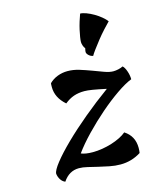

<svg xmlns="http://www.w3.org/2000/svg" viewBox="-113 -795 744 907"><g transform="rotate(-15 259.5 -341.5)"><path d="M61 -14Q61 -30 89 -65.5Q117 -101 163.5 -146.5Q210 -192 270.5 -242.5Q331 -293 396 -340Q354 -349 329.5 -353Q305 -357 290 -357Q261 -357 238 -349Q215 -341 193 -323Q147 -363 147 -415Q147 -431 148 -434Q165 -451 188.5 -460Q212 -469 238 -469Q266 -469 295 -460Q324 -451 352 -440.5Q380 -430 404.5 -421Q429 -412 448 -412Q459 -412 472.5 -415Q486 -418 495 -423Q504 -416 511.5 -395Q519 -374 519 -354Q488 -342 444.5 -312Q401 -282 356 -243Q311 -204 268.5 -160Q226 -116 198 -77Q219 -68 255 -68Q278 -68 302 -72Q326 -76 348.5 -83Q371 -90 390 -99.5Q409 -109 422 -120Q469 -90 469 -32Q469 -24 468.5 -19Q468 -14 467 -7Q421 22 367 22Q340 22 313 16.5Q286 11 260.5 5Q235 -1 212.5 -6.5Q190 -12 171 -12Q123 -12 93 33Q80 28 71.5 15Q63 2 61 -14ZM344 -534Q344 -540 347 -552Q342 -557 338.5 -567Q335 -577 335 -585Q335 -594 337.5 -609.5Q340 -625 344 -643Q348 -661 354 -680.5Q360 -700 366 -716Q378 -716 395.5 -709.5Q413 -703 431 -692.5Q449 -682 464 -669.5Q479 -657 487 -646Q476 -635 458 -615.5Q440 -596 423 -574.5Q406 -553 392 -534Q378 -515 374 -507Q362 -509 353 -517.5Q344 -526 344 -534Z"/></g></svg>

Font: Kaushan Script
Style: Regular
Weight: 400
Designer: Pablo Impallari
Foundry: Pablo Impallari
Version: Version 1.002